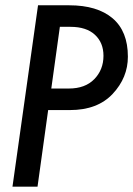

<svg xmlns="http://www.w3.org/2000/svg" viewBox="-20 -702 501 722"><path d="M123 -682.1H240.2Q345.7 -682.1 403.3 -633.3Q460.9 -584.5 460.9 -488.8Q460.9 -410.2 403.8 -349.1Q346.7 -288.1 243.2 -288.1H161.1L121.1 0H26.9ZM205.1 -601.1 172.9 -369.1H238.8Q300.3 -369.1 334.7 -404.5Q369.1 -439.9 369.1 -492.2Q369.1 -541.5 336.9 -571.3Q304.7 -601.1 245.1 -601.1Z"/></svg>

Font: Myanmar Pyu Pro
Style: Regular
Weight: 400
Designer: Khon Soe Zaw Thu
Foundry: PaOh Unicode
Version: Version 2.00 April 29, 2017